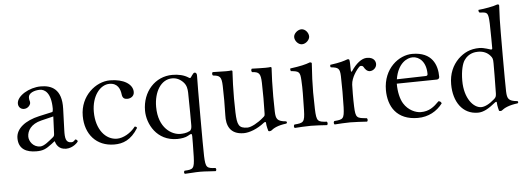

<svg xmlns="http://www.w3.org/2000/svg" viewBox="-56 -866 3519 1281"><g transform="rotate(-5 1703.0 -226.0)"><path d="M288 -46C294 -26 309 10 360 10C407 10 441 -28 441 -33C441 -40 431 -46 427 -46C421 -46 418 -30 398 -30C361 -30 356 -60 358 -115L363 -257C368 -391 297 -419 227 -419C149 -419 65 -369 65 -318C65 -295 81 -279 103 -279C131 -279 147 -304 147 -316C147 -323 146 -329 144 -333C143 -336 142 -342 142 -352C142 -382 183 -397 219 -397C251 -397 294 -371 294 -263C294 -256 292 -243 289 -242L199 -222C106 -201 42 -153 42 -88C42 -15 94 10 161 10C205 10 225 1 267 -31L286 -46ZM293 -212 288 -95C288 -83 283 -77 275 -71C250 -51 216 -20 189 -20C141 -20 115 -62 115 -92C115 -130 140 -175 211 -192Z M843 -87C839 -96 837 -96 828 -97C796 -55 745 -27 704 -27C629 -27 565 -99 565 -219C565 -324 622 -396 685 -396C741 -396 756 -353 760 -320C763 -293 776 -286 796 -286C816 -286 842 -298 842 -328C842 -380 782 -419 690 -419C596 -419 489 -333 489 -198C489 -75 563 10 683 10C740 10 795 -9 843 -87Z M1203 139C1200 218 1192 222 1134 225C1128 231 1128 240 1134 246C1174 245 1197 241 1238 241C1278 241 1300 245 1341 246C1347 240 1347 231 1341 225C1283 222 1275 218 1272 139C1270 89 1270 -348 1272 -398C1273 -411 1268 -421 1258 -421C1251 -421 1246 -414 1238 -403C1236 -401 1235 -399 1234 -397C1226 -386 1226 -385 1216 -391C1186 -411 1148 -419 1108 -419C992 -419 906 -323 906 -197C906 -108 967 10 1104 10C1130 10 1161 5 1177 -5C1199 -18 1205 -20 1205 0C1205 0 1205 89 1203 139ZM1180 -361C1199 -340 1202 -316 1203 -293C1205 -243 1205 -73 1205 -73C1205 -56 1202 -41 1190 -35C1168 -23 1142 -22 1127 -22C1072 -22 982 -72 982 -216C982 -315 1029 -396 1105 -396C1134 -396 1159 -384 1180 -361Z M1550 10C1587 10 1642 -10 1689 -48C1694 -52 1703 -54 1703 -47C1703 -25 1714 10 1714 10C1721 13 1725 12 1732 10C1753 -7 1780 -22 1838 -29C1844 -35 1844 -38 1838 -44C1777 -49 1770 -67 1768 -114C1766 -164 1766 -270 1768 -320C1769 -349 1772 -408 1772 -408C1772 -411 1770 -414 1765 -414C1760 -413 1745 -412 1731 -412C1700 -412 1675 -413 1640 -414C1634 -408 1634 -397 1640 -391C1687 -388 1697 -377 1699 -314C1701 -264 1701 -158 1699 -108C1698 -90 1697 -93 1684 -81C1649 -50 1602 -25 1578 -25C1519 -25 1509 -48 1506 -133C1504 -183 1504 -270 1506 -320C1507 -349 1510 -408 1510 -408C1510 -411 1507 -414 1502 -414C1497 -413 1483 -412 1469 -412C1438 -412 1413 -413 1378 -414C1372 -408 1372 -397 1378 -391C1424 -387 1435 -378 1437 -316C1439 -266 1439 -170 1437 -120C1434 -54 1456 10 1550 10Z M2036 -109C2035 -139 2034 -190 2034 -220C2034 -250 2035 -281 2036 -311C2039 -361 2042 -415 2042 -415C2042 -419 2037 -422 2029 -422C2001 -411 1965 -402 1896 -393C1894 -387 1896 -381 1898 -375C1953 -370 1960 -365 1963 -307C1965 -277 1965 -251 1965 -221C1965 -191 1964 -139 1963 -109C1961 -26 1952 -23 1891 -18C1885 -12 1885 -1 1891 5C1917 3 1970 0 2000 0C2031 0 2078 3 2108 5C2114 -1 2114 -12 2108 -18C2047 -22 2039 -25 2036 -109ZM1940 -599C1940 -573 1964 -547 1988 -547C2016 -547 2040 -574 2040 -595C2040 -619 2019 -647 1992 -647C1968 -647 1940 -623 1940 -599Z M2228 -312C2230 -261 2230 -155 2228 -104C2225 -25 2217 -23 2158 -18C2152 -12 2152 -1 2158 5C2188 3 2233 0 2263 0C2292 0 2343 3 2376 5C2382 -1 2382 -12 2376 -18C2309 -24 2301 -25 2298 -104C2296 -155 2297 -230 2298 -249C2299 -274 2311 -301 2321 -318C2330 -334 2354 -369 2365 -369C2372 -369 2380 -368 2384 -360C2391 -347 2404 -329 2424 -329C2447 -329 2469 -349 2469 -373C2469 -391 2458 -419 2411 -419C2375 -419 2337 -387 2305 -339C2299 -329 2297 -343 2297 -348C2297 -379 2296 -409 2294 -415C2293 -419 2290 -421 2282 -421C2255 -411 2230 -403 2164 -394C2162 -388 2162 -383 2166 -377C2217 -372 2226 -364 2228 -312Z M2862 -89C2827 -53 2794 -27 2739 -27C2705 -27 2655 -47 2625 -96C2606 -127 2595 -175 2595 -230L2863 -234C2874 -234 2881 -241 2881 -251C2881 -331 2848 -419 2715 -419C2625 -419 2519 -338 2519 -193C2519 -140 2533 -87 2564 -51C2596 -13 2646 10 2715 10C2787 10 2844 -23 2882 -73C2879 -83 2873 -88 2862 -89ZM2598 -259C2616 -367 2679 -396 2715 -396C2761 -396 2805 -357 2805 -277C2805 -268 2801 -264 2791 -264Z M3237 -48C3242 -52 3249 -54 3249 -47C3249 -24 3259 10 3259 10C3266 13 3269 12 3275 11C3276 10 3276 10 3277 10C3298 -7 3329 -22 3387 -29C3393 -35 3393 -38 3387 -44C3326 -49 3319 -67 3317 -114C3315 -164 3315 -549 3317 -599C3320 -661 3321 -689 3321 -689C3321 -696 3318 -698 3309 -698C3285 -688 3219 -676 3181 -673C3179 -665 3181 -660 3187 -654C3190 -654 3193 -654 3196 -654C3238 -651 3245 -651 3248 -576C3250 -526 3250 -411 3250 -411C3250 -404 3248 -402 3241 -402C3237 -402 3196 -419 3165 -419C3102 -419 3060 -397 3022 -361C2981 -320 2956 -265 2956 -194C2956 -77 3015 10 3118 10C3155 10 3190 -10 3237 -48ZM3248 -108C3247 -90 3246 -83 3233 -71C3198 -40 3167 -25 3143 -25C3092 -25 3032 -92 3032 -211C3032 -280 3046 -327 3060 -347C3090 -392 3135 -395 3154 -395C3188 -395 3215 -383 3234 -361C3247 -346 3250 -339 3250 -309C3250 -309 3250 -158 3248 -108Z"/></g></svg>

Font: Libertinus Serif Display
Style: Regular
Weight: 400
Designer: Philipp H. Poll, Khaled Hosny
Foundry: Caleb Maclennan
Version: Version 7.050;RELEASE